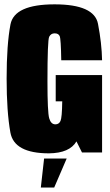

<svg xmlns="http://www.w3.org/2000/svg" viewBox="-20 -702 508 884"><path d="M205.5 4Q300.5 3 332 -51L357.5 0H450V-356.5H236.5V-235.5H267L266.5 -234.5Q265.5 -160.5 258.5 -145Q251.5 -129.5 235 -129.5Q214.5 -129.5 206.5 -157.5Q198.5 -185.5 198.5 -327Q198.5 -517 206.5 -532.8Q214.5 -548.5 231.5 -548.5Q249 -548.5 254.8 -535.8Q260.5 -523 262 -424.5H450Q448.5 -502.5 431.2 -592.2Q414 -682 231.5 -682Q46 -682 28.2 -589.5Q10.5 -497 10.5 -340Q10.5 -188 27.8 -92Q45 4 205.5 4ZM168 161.5H229.5L287 28H183Z"/></svg>

Font: Anybody ExtraCondensed Black
Style: Regular
Weight: 900
Width: 2
Version: Version 1.113;gftools[0.9.25]